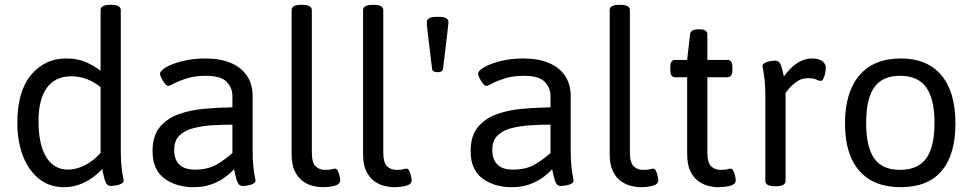

<svg xmlns="http://www.w3.org/2000/svg" viewBox="-20 -772 4046 798"><path d="M442 -752Q482 -752 482 -730V-148Q482 -107 485 -80Q488 -53 491 -38.5Q494 -24 494 -22Q494 -15 487.5 -10.5Q481 -6 472 -3.5Q463 -1 454 0Q445 1 440 1Q428 1 421.5 -10.5Q415 -22 411.5 -38.5Q408 -55 405 -69Q368 -31 328.5 -12.5Q289 6 246 6Q186 6 142.5 -28.5Q99 -63 75.5 -123.5Q52 -184 52 -261Q52 -392 109 -460.5Q166 -529 255 -529Q302 -529 335.5 -514.5Q369 -500 398 -478V-730Q398 -752 438 -752ZM275 -455Q208 -454 174 -406Q140 -358 140 -269Q140 -172 172 -119.5Q204 -67 263 -67Q296 -67 331.5 -84.5Q367 -102 398 -136V-410Q371 -432 340 -443.5Q309 -455 275 -455Z M833 -529Q895 -529 939 -510.5Q983 -492 1006.5 -457Q1030 -422 1030 -372V-148Q1030 -107 1033 -80Q1036 -53 1039 -38.5Q1042 -24 1042 -22Q1042 -15 1035.5 -10.5Q1029 -6 1020 -3.5Q1011 -1 1002 0Q993 1 988 1Q976 1 969.5 -10.5Q963 -22 959.5 -38.5Q956 -55 953 -69Q934 -48 909 -31Q884 -14 853.5 -4Q823 6 785 6Q712 6 663 -30.5Q614 -67 614 -144Q614 -207 644 -243.5Q674 -280 723 -297.5Q772 -315 830.5 -320Q889 -325 946 -326V-373Q946 -407 922 -432Q898 -457 836 -457Q791 -457 757.5 -446.5Q724 -436 704.5 -425.5Q685 -415 680 -415Q673 -415 665 -425Q657 -435 651 -447.5Q645 -460 645 -465Q645 -478 671 -493Q697 -508 740 -518.5Q783 -529 833 -529ZM946 -254Q907 -254 865 -251.5Q823 -249 786 -240Q749 -231 726.5 -209.5Q704 -188 704 -149Q704 -109 725.5 -88Q747 -67 789 -67Q844 -67 880 -88Q916 -109 946 -136Z M1236 -752Q1276 -752 1276 -730V-140Q1276 -95 1292 -80.5Q1308 -66 1330 -66Q1352 -66 1359 -68.5Q1366 -71 1373 -71Q1380 -71 1384.5 -61Q1389 -51 1391.5 -39.5Q1394 -28 1394 -24Q1394 -10 1381.5 -4Q1369 2 1351.5 4Q1334 6 1321 6Q1302 6 1280 0.5Q1258 -5 1238 -19.5Q1218 -34 1205 -61Q1192 -88 1192 -132V-730Q1192 -752 1232 -752Z M1533 -752Q1573 -752 1573 -730V-140Q1573 -95 1589 -80.5Q1605 -66 1627 -66Q1649 -66 1656 -68.5Q1663 -71 1670 -71Q1677 -71 1681.5 -61Q1686 -51 1688.5 -39.5Q1691 -28 1691 -24Q1691 -10 1678.5 -4Q1666 2 1648.5 4Q1631 6 1618 6Q1599 6 1577 0.5Q1555 -5 1535 -19.5Q1515 -34 1502 -61Q1489 -88 1489 -132V-730Q1489 -752 1529 -752Z M1804 -702Q1844 -702 1844 -680Q1844 -677 1841.5 -655.5Q1839 -634 1835.5 -603Q1832 -572 1828 -540Q1824 -508 1821 -484Q1818 -472 1799 -472H1798Q1779 -472 1776 -484L1754 -668V-680Q1754 -702 1794 -702Z M2155 -529Q2217 -529 2261 -510.5Q2305 -492 2328.5 -457Q2352 -422 2352 -372V-148Q2352 -107 2355 -80Q2358 -53 2361 -38.5Q2364 -24 2364 -22Q2364 -15 2357.5 -10.5Q2351 -6 2342 -3.5Q2333 -1 2324 0Q2315 1 2310 1Q2298 1 2291.5 -10.5Q2285 -22 2281.5 -38.5Q2278 -55 2275 -69Q2256 -48 2231 -31Q2206 -14 2175.5 -4Q2145 6 2107 6Q2034 6 1985 -30.5Q1936 -67 1936 -144Q1936 -207 1966 -243.5Q1996 -280 2045 -297.5Q2094 -315 2152.5 -320Q2211 -325 2268 -326V-373Q2268 -407 2244 -432Q2220 -457 2158 -457Q2113 -457 2079.5 -446.5Q2046 -436 2026.5 -425.5Q2007 -415 2002 -415Q1995 -415 1987 -425Q1979 -435 1973 -447.5Q1967 -460 1967 -465Q1967 -478 1993 -493Q2019 -508 2062 -518.5Q2105 -529 2155 -529ZM2268 -254Q2229 -254 2187 -251.5Q2145 -249 2108 -240Q2071 -231 2048.5 -209.5Q2026 -188 2026 -149Q2026 -109 2047.5 -88Q2069 -67 2111 -67Q2166 -67 2202 -88Q2238 -109 2268 -136Z M2558 -752Q2598 -752 2598 -730V-140Q2598 -95 2614 -80.5Q2630 -66 2652 -66Q2674 -66 2681 -68.5Q2688 -71 2695 -71Q2702 -71 2706.5 -61Q2711 -51 2713.5 -39.5Q2716 -28 2716 -24Q2716 -10 2703.5 -4Q2691 2 2673.5 4Q2656 6 2643 6Q2624 6 2602 0.5Q2580 -5 2560 -19.5Q2540 -34 2527 -61Q2514 -88 2514 -132V-730Q2514 -752 2554 -752Z M2890 -650Q2920 -650 2920 -628V-523H3004Q3024 -523 3024 -493V-481Q3024 -451 3004 -451H2920V-140Q2920 -95 2936 -80.5Q2952 -66 2974 -66Q2996 -66 3003 -68.5Q3010 -71 3017 -71Q3024 -71 3028.5 -61Q3033 -51 3035.5 -39.5Q3038 -28 3038 -24Q3038 -10 3025.5 -4Q3013 2 2996 4Q2979 6 2965 6Q2946 6 2924 0.5Q2902 -5 2882 -19.5Q2862 -34 2849 -61Q2836 -88 2836 -132V-451H2786Q2766 -451 2766 -481V-493Q2766 -523 2786 -523H2836L2848 -628Q2850 -650 2880 -650Z M3354 -529Q3373 -529 3386 -524Q3399 -519 3405.5 -510Q3412 -501 3412 -490Q3412 -480 3409.5 -467.5Q3407 -455 3402.5 -445.5Q3398 -436 3392 -436Q3382 -436 3372.5 -441.5Q3363 -447 3337 -447Q3311 -447 3290 -431.5Q3269 -416 3257 -401Q3245 -386 3245 -386V-20Q3245 2 3205 2H3201Q3161 2 3161 -20V-371Q3161 -412 3158 -439Q3155 -466 3152 -480Q3149 -494 3149 -497Q3149 -504 3155.5 -508.5Q3162 -513 3171 -515.5Q3180 -518 3189 -519Q3198 -520 3203 -520Q3215 -520 3221.5 -509Q3228 -498 3231.5 -482.5Q3235 -467 3238 -454Q3263 -490 3293 -509.5Q3323 -529 3354 -529Z M3724 -529Q3834 -529 3892.5 -459.5Q3951 -390 3951 -259Q3951 -129 3893.5 -61.5Q3836 6 3724 6Q3611 6 3551.5 -62Q3492 -130 3492 -259Q3492 -389 3552 -459Q3612 -529 3724 -529ZM3721 -457Q3648 -457 3614 -409.5Q3580 -362 3580 -261Q3580 -161 3613.5 -113.5Q3647 -66 3721 -66Q3795 -66 3829.5 -113.5Q3864 -161 3864 -261Q3864 -361 3829.5 -409Q3795 -457 3721 -457Z"/></svg>

Font: Asap VF Beta
Style: Regular
Weight: 400
Designer: Pablo Cosgaya
Foundry: Pablo Cosgaya
Version: Version 1.007